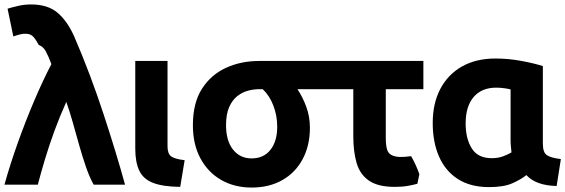

<svg xmlns="http://www.w3.org/2000/svg" viewBox="-28 -813 2541 863"><path d="M270 -355Q285 -313 299.5 -261.5Q314 -210 328.5 -158.5Q343 -107 359 -61Q375 -15 393 17H534Q516 -49 491.5 -129.5Q467 -210 438 -298.5Q409 -387 375.5 -476Q342 -565 306 -648Q275 -718 231 -755.5Q187 -793 112 -793Q81 -793 53.5 -786.5Q26 -780 6 -774L32 -649Q55 -658 77 -661Q103 -663 116 -653Q129 -643 146 -611Q166 -604 178 -582Q190 -560 203 -525Q164 -450 125.5 -359.5Q87 -269 52.5 -172.5Q18 -76 -8 17H142Q155 -33 173.5 -95Q192 -157 216.5 -224Q241 -291 270 -355Z M802 -93Q758 -98 741.5 -110Q725 -122 725 -155V-539H580V-173V-145Q580 -84 598 -46Q616 -8 660 9Q704 26 782 27Z M1365 -239Q1365 -289 1348.5 -333.5Q1332 -378 1309 -412H1429V-539H1137Q1055 -539 987.5 -508Q920 -477 879.5 -413.5Q839 -350 839 -250Q839 -164 873 -101Q907 -38 966.5 -4Q1026 30 1103 30Q1182 30 1241 -3.5Q1300 -37 1332.5 -98Q1365 -159 1365 -239ZM1218 -243Q1218 -178 1187.5 -139.5Q1157 -101 1103 -101Q1051 -101 1019.5 -140.5Q988 -180 988 -250Q988 -300 1002 -331.5Q1016 -363 1038 -380.5Q1060 -398 1085.5 -405Q1111 -412 1134 -412H1153Q1183 -384 1200.5 -339Q1218 -294 1218 -243Z M1857 -30Q1850 -50 1841 -70Q1832 -90 1820 -111Q1790 -107 1769.5 -107.5Q1749 -108 1734 -115Q1718 -122 1712 -140.5Q1706 -159 1706 -195V-412H1875V-539H1424V-412H1560V-201Q1560 -131 1575 -80Q1590 -29 1630.5 -1Q1671 27 1747 27Q1780 27 1805 22.5Q1830 18 1848 13Z M2338 -26Q2381 21 2474 23L2493 -98Q2450 -103 2431 -115Q2412 -127 2412 -167V-516Q2375 -528 2316.5 -539Q2258 -550 2199 -550Q2112 -550 2049 -514.5Q1986 -479 1951.5 -414Q1917 -349 1917 -260Q1917 -174 1945.5 -109Q1974 -44 2030.5 -8Q2087 28 2170 28Q2236 28 2274.5 11Q2313 -6 2338 -26ZM2267 -181Q2267 -167 2268.5 -153.5Q2270 -140 2271 -128Q2258 -120 2235 -111Q2212 -102 2182 -102Q2120 -102 2092.5 -146Q2065 -190 2065 -258Q2065 -335 2101 -377Q2137 -419 2202 -419Q2223 -419 2242 -416Q2261 -413 2267 -411Z"/></svg>

Font: Repo Bold
Style: Bold
Weight: 700
Designer: Stefan Peev
Foundry: Context Ltd
Version: Version 1.502